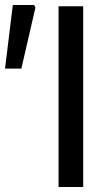

<svg xmlns="http://www.w3.org/2000/svg" viewBox="-26 -744 445 764"><path d="M207 -719H305V0H207ZM25 -724H110L115 -714L59 -471H-6Z"/></svg>

Font: Nebula Sans Medium
Style: Regular
Weight: 500
Designer: Paul D. Hunt for Adobe (as Source Sans)
Foundry: Nebula Entertainment & Broadcasting LLC
Version: Version 1.010